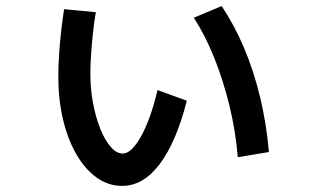

<svg xmlns="http://www.w3.org/2000/svg" viewBox="-20 -581 1040 629"><path d="M380 28Q335 28 297 1Q259 -26 230.5 -75Q202 -124 186.5 -189.5Q171 -255 171 -331Q171 -362 173.5 -401.5Q176 -441 180.5 -480.5Q185 -520 190 -551L294 -541Q289 -514 285 -477.5Q281 -441 278.5 -404.5Q276 -368 276 -339Q276 -289 285 -242Q294 -195 309 -158Q324 -121 343 -99.5Q362 -78 382 -78Q411 -78 442.5 -135Q474 -192 496 -286L592 -251Q558 -117 504 -44.5Q450 28 380 28ZM759 -66Q752 -151 732 -233.5Q712 -316 682.5 -390Q653 -464 615 -523L706 -561Q748 -499 780 -423Q812 -347 832.5 -261Q853 -175 861 -83Z"/></svg>

Font: M PLUS 2 Medium
Style: Regular
Weight: 500
Designer: Coji Morishita
Foundry: UNDERFOREST DESIGN
Version: Version 1.001